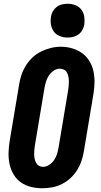

<svg xmlns="http://www.w3.org/2000/svg" viewBox="-20 -995 540 1023"><path d="M206 8Q175 8 145.5 1Q116 -6 92.5 -22.5Q69 -39 53.5 -64Q38 -89 31.5 -118Q25 -147 25.5 -178Q26 -209 31 -240L82 -545Q86 -571 94.5 -596.5Q103 -622 118 -646Q133 -670 154 -689.5Q175 -709 200 -721Q225 -733 251 -739.5Q277 -746 304 -746Q335 -746 364 -737.5Q393 -729 416.5 -712.5Q440 -696 455.5 -671Q471 -646 477.5 -617Q484 -588 483.5 -557Q483 -526 478 -495L427 -190Q423 -164 414.5 -138.5Q406 -113 391.5 -89.5Q377 -66 356 -46.5Q335 -27 310 -14.5Q285 -2 258.5 3Q232 8 206 8ZM209 -106Q226 -106 242 -116.5Q258 -127 268.5 -142.5Q279 -158 284 -175Q289 -192 292 -209L343 -514Q345 -526 346 -538Q347 -550 347 -562.5Q347 -575 344.5 -586.5Q342 -598 337 -608Q332 -618 321.5 -623.5Q311 -629 299 -629Q281 -629 265.5 -618Q250 -607 240 -592Q230 -577 225 -560Q220 -543 217 -526L166 -221Q164 -209 163 -197Q162 -185 162 -173Q162 -161 164.5 -149.5Q167 -138 172 -128Q177 -118 187 -112Q197 -106 209 -106ZM340 -795Q319 -795 299 -802.5Q279 -810 267 -826.5Q255 -843 251.5 -864Q248 -885 252 -907Q254 -922 262 -935.5Q270 -949 282.5 -958.5Q295 -968 310.5 -971.5Q326 -975 340 -975Q362 -975 381.5 -967.5Q401 -960 413.5 -943.5Q426 -927 429 -906Q432 -885 429 -863Q426 -848 418.5 -834.5Q411 -821 398 -811.5Q385 -802 370 -798.5Q355 -795 340 -795Z"/></svg>

Font: Iosevka Curly Heavy Oblique
Style: Regular
Weight: 900
Italic angle: -9°
Monospace: yes
Designer: Belleve Invis
Foundry: Belleve Invis
Version: Version 11.1.0; ttfautohint (v1.8.3)